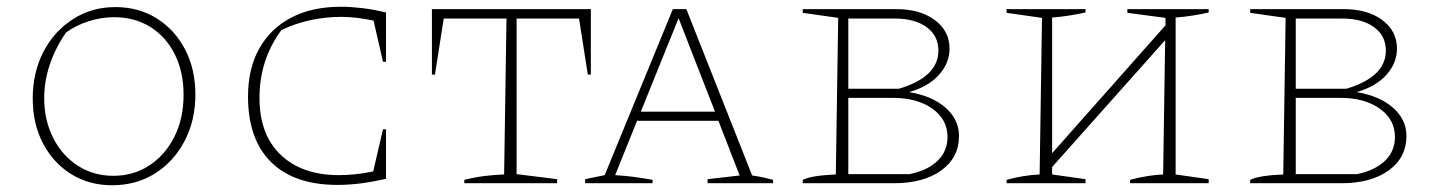

<svg xmlns="http://www.w3.org/2000/svg" viewBox="-20 -543 4268 569"><path d="M312 6Q244 6 191 -27Q138 -60 107.5 -118Q77 -176 77 -251Q77 -329 109 -390Q141 -451 196.5 -486.5Q252 -522 322 -522Q391 -522 444.5 -488.5Q498 -455 528.5 -396.5Q559 -338 559 -263Q559 -186 527 -125Q495 -64 439.5 -29Q384 6 312 6ZM316 -22Q376 -22 423 -53Q470 -84 497 -138Q524 -192 524 -262Q524 -329 498.5 -381Q473 -433 426.5 -462.5Q380 -492 318 -492Q281 -492 244 -480.5Q207 -469 176 -447Q144 -401 127.5 -351.5Q111 -302 111 -252Q111 -187 137.5 -134.5Q164 -82 210.5 -52Q257 -22 316 -22Z M980 5Q852 5 783.5 -62.5Q715 -130 715 -257Q715 -340 748.5 -399.5Q782 -459 843.5 -491Q905 -523 990 -523Q1019 -523 1053 -519Q1087 -515 1124 -506V-360H1115L1087 -482Q1063 -487 1039 -490Q1015 -493 991 -493Q946 -493 901 -483.5Q856 -474 814 -454Q749 -366 749 -253Q749 -144 812 -84Q875 -24 985 -24Q1007 -24 1032.5 -26.5Q1058 -29 1086 -35L1115 -160H1124V-13Q1084 -4 1049 0.5Q1014 5 980 5Z M1731 -516V-322H1722L1696 -488H1511V-27L1631 -12V0H1356V-10Q1388 -18 1417 -21.5Q1446 -25 1474 -26L1481 -488H1295L1269 -322H1260V-516Z M2209 -23Q2221 -21 2227.5 -20Q2234 -19 2243 -17Q2252 -15 2271 -10V0H2077V-12L2172 -23L2109 -185H1868L1803 -24Q1835 -22 1860.5 -18.5Q1886 -15 1914 -10V0H1714V-12L1772 -24L1974 -516H2014ZM1879 -212H2099L1991 -489Z M2674 -270Q2742 -259 2782 -224Q2822 -189 2822 -140Q2822 -76 2769.5 -38Q2717 0 2629 0H2359V-10Q2385 -23 2457 -26L2464 -490L2359 -505V-516H2636Q2707 -516 2750.5 -483.5Q2794 -451 2794 -399Q2794 -356 2762.5 -321Q2731 -286 2674 -270ZM2632 -488H2494V-280H2644Q2761 -315 2761 -393Q2761 -437 2726 -462.5Q2691 -488 2632 -488ZM2626 -253H2494V-27H2676Q2729 -38 2758.5 -66.5Q2788 -95 2788 -137Q2788 -189 2743 -221Q2698 -253 2626 -253Z M2963 0V-10Q2988 -17 3013 -21Q3038 -25 3061 -26L3068 -490L2963 -505V-516H3197V-506Q3174 -501 3149 -497Q3124 -493 3098 -491V-89L3434 -468V-490L3321 -505V-516H3562V-506Q3540 -501 3515 -497Q3490 -493 3464 -491V-26L3562 -12V0H3329V-10Q3355 -17 3379.5 -21Q3404 -25 3427 -26L3433 -424L3098 -48V-26L3197 -12V0Z M4000 -270Q4068 -259 4108 -224Q4148 -189 4148 -140Q4148 -76 4095.5 -38Q4043 0 3955 0H3685V-10Q3711 -23 3783 -26L3790 -490L3685 -505V-516H3962Q4033 -516 4076.5 -483.5Q4120 -451 4120 -399Q4120 -356 4088.5 -321Q4057 -286 4000 -270ZM3958 -488H3820V-280H3970Q4087 -315 4087 -393Q4087 -437 4052 -462.5Q4017 -488 3958 -488ZM3952 -253H3820V-27H4002Q4055 -38 4084.5 -66.5Q4114 -95 4114 -137Q4114 -189 4069 -221Q4024 -253 3952 -253Z"/></svg>

Font: Piazzolla SC Thin
Style: Regular
Weight: 100
Designer: Juan Pablo del Peral
Foundry: Huerta Tipografica
Version: Version 1.330